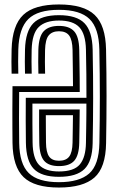

<svg xmlns="http://www.w3.org/2000/svg" viewBox="-20 -830 528 860"><path d="M244 10Q134 10 85.8 -36.5Q37.5 -83 36 -190Q35.8 -227.5 35.5 -261.5Q35.2 -295.5 35.4 -338.2Q35.5 -381 36 -444H307Q306.8 -478.5 306.2 -523.6Q305.8 -568.8 305 -606.5Q304 -651.2 289.9 -670.6Q275.8 -690 244 -690Q214 -690 198.5 -671.8Q183 -653.5 181.8 -605.8Q181.2 -578.5 181.2 -553.5Q181.2 -528.5 182 -500H152Q151.5 -525.5 151.2 -552.2Q151 -579 151.8 -606.5Q153.5 -667 176.1 -690.5Q198.8 -714 244 -714Q290 -714 311.9 -690Q333.8 -666 335 -607Q335.5 -580.8 336 -547Q336.5 -513.2 336.9 -479.2Q337.2 -445.2 337.2 -418H65.8Q65.2 -351 65.2 -298.9Q65.2 -246.8 66 -190.2Q67.2 -96 108.6 -55Q150 -14 244 -14Q335.5 -14 379.5 -52.9Q423.5 -91.8 425.2 -189.5Q427.2 -297.2 427.2 -397.4Q427.2 -497.5 425 -608.5Q423 -703.5 381 -744.8Q339 -786 244 -786Q149.2 -786 107 -744.8Q64.8 -703.5 62 -608.2Q60.5 -553.5 62 -500H32Q30.5 -553.5 32 -609Q35 -716.8 84.2 -763.4Q133.5 -810 244 -810Q354.8 -810 403.8 -763.4Q452.8 -716.8 455 -609Q457.2 -500.5 457.2 -400.8Q457.2 -301 455.2 -189Q453.5 -79.2 402.8 -34.6Q352 10 244 10ZM244 -38Q165.8 -38 131.5 -73.4Q97.2 -108.8 96 -190.8Q95.2 -242 95.2 -287.6Q95.2 -333.2 95.5 -392H367.2Q367.2 -444.2 366.8 -497.1Q366.2 -550 365 -607.5Q363.5 -677.5 335.5 -707.8Q307.5 -738 244 -738Q183.8 -738 153.8 -709.2Q123.8 -680.5 121.8 -607Q121.2 -585.8 121.2 -554.8Q121.2 -523.8 122 -500H92Q90.5 -554.2 92 -607.8Q94.2 -690.5 129.6 -726.2Q165 -762 244 -762Q323.2 -762 358.2 -726.2Q393.2 -690.5 395 -608Q396.2 -542 396.8 -489Q397.2 -436 397.2 -388.6Q397.2 -341.2 396.6 -293Q396 -244.8 395 -188.2Q393.5 -107.8 358.4 -72.9Q323.2 -38 244 -38ZM244 -62Q311.5 -62 337.8 -93.8Q364 -125.5 365 -190.2Q365.8 -232.8 366.1 -256.2Q366.5 -279.8 366.6 -294.5Q366.8 -309.2 366.9 -324.5Q367 -339.8 367 -366H125.2Q125 -318.8 125.2 -277.2Q125.5 -235.8 126 -191Q127 -121.8 154.4 -91.9Q181.8 -62 244 -62ZM244 -86Q197.5 -86 177.1 -110.4Q156.8 -134.8 156 -191.2Q155.5 -230.2 155.2 -264.6Q155 -299 155.2 -339.8H337Q336.8 -304 336.2 -267.1Q335.8 -230.2 335 -190.8Q334 -134.8 312.9 -110.4Q291.8 -86 244 -86ZM244 -110Q276 -110 290.1 -128.9Q304.2 -147.8 305 -191Q305.5 -223 306 -253.6Q306.5 -284.2 306.8 -314H185.2Q185.2 -283 185.5 -253.2Q185.8 -223.5 186 -191.5Q186.5 -147.8 200 -128.9Q213.5 -110 244 -110Z"/></svg>

Font: Big Shoulders Inline Display Black
Style: Regular
Weight: 900
Designer: Patric King
Foundry: XO Type Co
Version: Version 1.000